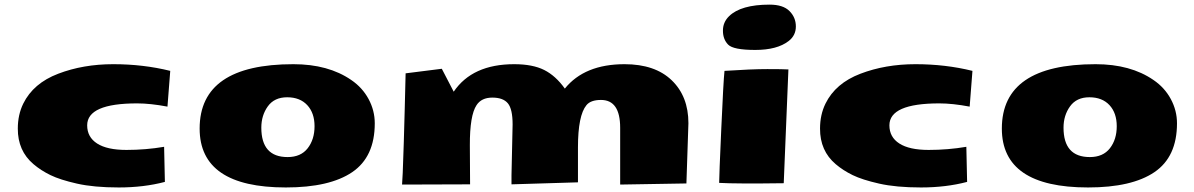

<svg xmlns="http://www.w3.org/2000/svg" viewBox="-20 -804 5237 842"><path d="M581.1 -350.6Q362.3 -350.6 362.3 -254.4Q362.3 -202.6 406 -174.6Q449.7 -146.5 534.4 -146.5Q619.1 -146.5 699.7 -160.2L703.1 -6.3Q610.4 18.1 501 18.1Q391.6 18.1 317.4 1.2Q243.2 -15.6 201.2 -36.1Q159.2 -56.6 127 -84Q57.6 -142.6 58.1 -240.2Q58.1 -300.8 82 -349.6Q126 -439 235.4 -480.7Q344.7 -522.5 476.6 -522.5Q608.4 -522.5 726.6 -493.2L714.4 -336.4Q639.6 -350.6 581.1 -350.6Z M1126 -244.1Q1126 -115.2 1241.2 -115.2Q1299.3 -115.2 1329.3 -153.8Q1359.4 -192.4 1359.4 -250.5Q1359.4 -308.6 1327.4 -343Q1295.4 -377.4 1239.3 -377.4Q1183.1 -377.4 1154.5 -337.6Q1126 -297.9 1126 -244.1ZM855.5 -240.2Q855.5 -522.5 1266.6 -522.5Q1419.9 -522.5 1520.5 -453.1Q1569.3 -419.9 1596.4 -369.6Q1623.5 -319.3 1623.5 -263.2Q1623.5 -116.2 1524.7 -49.1Q1425.8 18.1 1233.4 18.1Q855.5 18.1 855.5 -240.2Z M2699.7 -243.7Q2699.7 -365.7 2615.7 -365.7Q2570.3 -365.7 2551.8 -342.8Q2514.6 -297.9 2514.6 -157.7V-4.4L2223.1 4.4V-35.2L2228 -258.3Q2228 -325.7 2207.3 -350.8Q2186.5 -376 2139.2 -376Q2091.3 -376 2069.8 -342.8Q2040 -297.9 2040.5 -167L2041.5 4.4L1743.2 5.4L1746.1 -45.4Q1751 -169.9 1754.9 -325.7Q1758.8 -481.4 1758.8 -482.4L1917.5 -502.4L1969.7 -401.9Q2051.3 -522.5 2234.9 -522.5Q2315.9 -522.5 2366.5 -497.1Q2417 -471.7 2457 -415.5Q2543.5 -522.5 2718.8 -522.5Q2852.5 -522.5 2925.8 -451.9Q2999 -381.3 2999 -263.7L2990.2 0.5L2699.7 5.4Z M3417 -0.5Q3208.5 2.4 3133.8 -2Q3133.8 -31.2 3143.1 -239.3Q3152.3 -447.3 3157.2 -493.2Q3275.9 -501 3345 -501Q3414.1 -501 3437.5 -499.5ZM3355 -783.7Q3414.1 -783.7 3442.1 -755.6Q3470.2 -727.5 3470.2 -688Q3470.2 -648.4 3438.5 -624Q3388.2 -585 3292 -585Q3195.8 -585 3173.1 -608.4Q3150.4 -631.8 3150.4 -668.9Q3149.9 -706.1 3177.2 -732.9Q3229 -783.7 3355 -783.7Z M4099.1 -350.6Q3880.4 -350.6 3880.4 -254.4Q3880.4 -202.6 3924.1 -174.6Q3967.8 -146.5 4052.5 -146.5Q4137.2 -146.5 4217.8 -160.2L4221.2 -6.3Q4128.4 18.1 4019 18.1Q3909.7 18.1 3835.4 1.2Q3761.2 -15.6 3719.2 -36.1Q3677.2 -56.6 3645 -84Q3575.7 -142.6 3576.2 -240.2Q3576.2 -300.8 3600.1 -349.6Q3644 -439 3753.4 -480.7Q3862.8 -522.5 3994.6 -522.5Q4126.5 -522.5 4244.6 -493.2L4232.4 -336.4Q4157.7 -350.6 4099.1 -350.6Z M4644 -244.1Q4644 -115.2 4759.3 -115.2Q4817.4 -115.2 4847.4 -153.8Q4877.4 -192.4 4877.4 -250.5Q4877.4 -308.6 4845.5 -343Q4813.5 -377.4 4757.3 -377.4Q4701.2 -377.4 4672.6 -337.6Q4644 -297.9 4644 -244.1ZM4373.5 -240.2Q4373.5 -522.5 4784.7 -522.5Q4938 -522.5 5038.6 -453.1Q5087.4 -419.9 5114.5 -369.6Q5141.6 -319.3 5141.6 -263.2Q5141.6 -116.2 5042.7 -49.1Q4943.8 18.1 4751.5 18.1Q4373.5 18.1 4373.5 -240.2Z"/></svg>

Font: Seymour One
Style: Book
Weight: 400
Designer: vernon adams
Foundry: vernon adams
Version: Version 1.000; ttfautohint (v0.93) -l 8 -r 50 -G 200 -x 0 -w